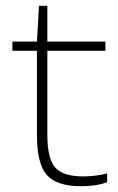

<svg xmlns="http://www.w3.org/2000/svg" viewBox="-20 -638 407 665"><path d="M351 -38V-7Q333 0 309.5 3.5Q286 7 261 7Q177 7 142.5 -31.5Q108 -70 108 -170V-462H23V-494H108L115 -618H144V-494H345V-462H144V-171Q144 -88 171.5 -57.5Q199 -27 268 -27Q289 -27 313 -30Q337 -33 351 -38Z"/></svg>

Font: Blinker ExtraLight
Style: Regular
Weight: 200
Designer: Juergen Huber
Foundry: supertype
Version: Version 1.017;hotconv 1.0.117;makeotfexe 2.5.65602